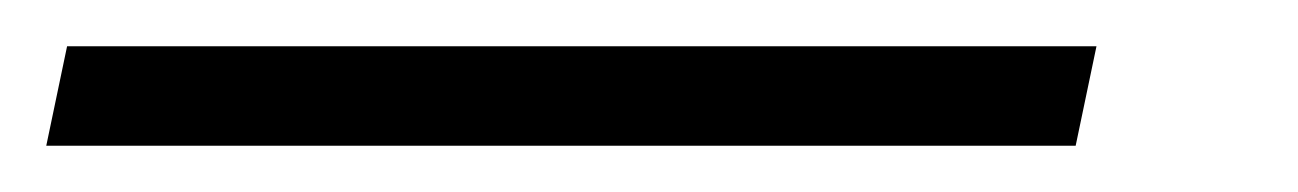

<svg xmlns="http://www.w3.org/2000/svg" viewBox="-98 60 561 83"><path d="M-78 123 -69 80H376L367 123Z"/></svg>

Font: Red Hat Text VF
Style: Italic
Weight: 300
Italic angle: -12°
Designer: Pentagram, MCKL
Foundry: Pentagram, MCKL
Version: Version 1.023